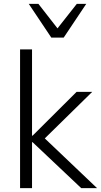

<svg xmlns="http://www.w3.org/2000/svg" viewBox="-20 -975 523 995"><path d="M84 0V-719H146V-272H149L377 -499H458L192 -238L193 -276L483 0H401L149 -238H146V0ZM246 -780 129 -955H179L278 -828L378 -955H427L310 -780Z"/></svg>

Font: Nunitoga
Style: Light
Weight: 300
Designer: Vernon Adams
Foundry: Vernon Adams
Version: Version 1.0